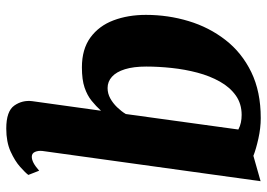

<svg xmlns="http://www.w3.org/2000/svg" viewBox="-140 -460 852 613"><g transform="rotate(90 286.5 -154.0)"><path d="M462.5 137Q461 150.5 465.5 160.8Q470 171 481 171Q489.5 171 500 165.8Q510.5 160.5 525.5 147.5L539 182Q532.5 191 513.5 208Q494.5 225 464 238.8Q433.5 252.5 391 252.5Q335.5 252.5 317.5 226.8Q299.5 201 303.5 169.5L334 -50Q319.5 -34 302.2 -20Q285 -6 260 2.5Q235 11 195.5 11Q137.5 11 100.2 -16.2Q63 -43.5 45.5 -89.8Q28 -136 28 -193.5Q28 -264 47.8 -329.5Q67.5 -395 108 -447.2Q148.5 -499.5 210.8 -529.8Q273 -560 357.5 -560Q389 -560 422.8 -552.5Q456.5 -545 478 -536.5L559 -559.5ZM394 -488.5Q383.5 -494 372 -496.5Q360.5 -499 347.5 -499Q311.5 -499 285.2 -480.2Q259 -461.5 241 -429.5Q223 -397.5 212.5 -357.8Q202 -318 197.5 -275.8Q193 -233.5 193 -194.5Q193 -154 201.5 -126.5Q210 -99 225.5 -85Q241 -71 261.5 -71Q279 -71 294.5 -79.5Q310 -88 323 -101.5Q336 -115 344.5 -129Z"/></g></svg>

Font: Merriweather 36pt Black
Style: Italic
Weight: 900
Italic angle: -7.8°
Version: Version 2.101